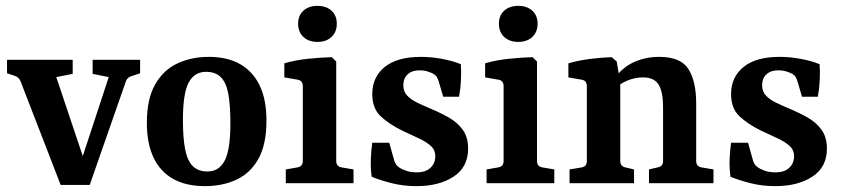

<svg xmlns="http://www.w3.org/2000/svg" viewBox="-20 -625 2872 655"><path d="M351 -362 296 -373V-421H458V-375L431 -366Q415 -362 410 -349L286 6H230ZM264 6H187L50 -348Q44 -362 31 -366L4 -375V-421H228V-373L172 -362L280 -40Z M766 -205Q766 -265 759 -304Q752 -343 733.5 -361.5Q715 -380 683 -380Q643 -380 623.5 -343Q604 -306 604 -216Q604 -155 611.5 -116Q619 -77 637.5 -58.5Q656 -40 688 -40Q727 -40 746.5 -77Q766 -114 766 -205ZM481 -206Q481 -287 509 -336.5Q537 -386 585 -408.5Q633 -431 692 -431Q756 -431 799.5 -406Q843 -381 866 -333Q889 -285 889 -214Q889 -132 861.5 -83Q834 -34 786.5 -12Q739 10 679 10Q615 10 571 -14.5Q527 -39 504 -87Q481 -135 481 -206Z M1127 -76Q1127 -57 1145 -54L1186 -47V0H955V-47L995 -54Q1013 -57 1013 -76V-331Q1013 -350 996 -353L950 -361V-409Q987 -420 1031 -424.5Q1075 -429 1112 -430L1127 -415ZM1129 -544Q1129 -516 1111 -499Q1093 -482 1063 -482Q1033 -482 1015 -499Q997 -516 997 -544Q997 -572 1015 -588.5Q1033 -605 1063 -605Q1093 -605 1111 -588.5Q1129 -572 1129 -544Z M1248 -22Q1244 -51 1245 -81Q1246 -111 1250 -138H1308L1323 -84Q1328 -63 1340 -55Q1348 -49 1364 -43Q1380 -37 1402 -37Q1432 -37 1448.5 -52.5Q1465 -68 1465 -92Q1465 -113 1450.5 -126.5Q1436 -140 1411 -152Q1386 -164 1353 -179Q1308 -201 1279 -228Q1250 -255 1250 -304Q1250 -362 1292.5 -396.5Q1335 -431 1416 -431Q1451 -431 1488.5 -424Q1526 -417 1552 -406Q1554 -380 1552.5 -351Q1551 -322 1546 -295H1492L1477 -346Q1474 -356 1470.5 -362Q1467 -368 1459 -373Q1449 -378 1438 -381.5Q1427 -385 1414 -385Q1388 -386 1372 -372.5Q1356 -359 1356 -334Q1356 -313 1368.5 -299.5Q1381 -286 1401 -276Q1421 -266 1445 -256Q1479 -242 1509.5 -225Q1540 -208 1558.5 -182.5Q1577 -157 1577 -118Q1577 -55 1527.5 -22.5Q1478 10 1401 10Q1356 10 1316.5 0Q1277 -10 1248 -22Z M1812 -76Q1812 -57 1830 -54L1871 -47V0H1640V-47L1680 -54Q1698 -57 1698 -76V-331Q1698 -350 1681 -353L1635 -361V-409Q1672 -420 1716 -424.5Q1760 -429 1797 -430L1812 -415ZM1814 -544Q1814 -516 1796 -499Q1778 -482 1748 -482Q1718 -482 1700 -499Q1682 -516 1682 -544Q1682 -572 1700 -588.5Q1718 -605 1748 -605Q1778 -605 1796 -588.5Q1814 -572 1814 -544Z M2194 0V-47L2224 -54Q2233 -56 2237.5 -61Q2242 -66 2242 -76V-258Q2242 -313 2226.5 -337Q2211 -361 2174 -361Q2147 -361 2121 -350.5Q2095 -340 2073 -320L2074 -355Q2103 -395 2142.5 -413Q2182 -431 2229 -431Q2302 -431 2328.5 -389.5Q2355 -348 2355 -272V-76Q2355 -57 2373 -54L2414 -47V0ZM1923 0V-47L1965 -54Q1982 -57 1982 -76V-331Q1982 -350 1965 -353L1919 -361V-409Q1954 -419 1993 -424Q2032 -429 2067 -430L2084 -415L2096 -341V-76Q2096 -58 2113 -54L2143 -47V0Z M2472 -22Q2468 -51 2469 -81Q2470 -111 2474 -138H2532L2547 -84Q2552 -63 2564 -55Q2572 -49 2588 -43Q2604 -37 2626 -37Q2656 -37 2672.5 -52.5Q2689 -68 2689 -92Q2689 -113 2674.5 -126.5Q2660 -140 2635 -152Q2610 -164 2577 -179Q2532 -201 2503 -228Q2474 -255 2474 -304Q2474 -362 2516.5 -396.5Q2559 -431 2640 -431Q2675 -431 2712.5 -424Q2750 -417 2776 -406Q2778 -380 2776.5 -351Q2775 -322 2770 -295H2716L2701 -346Q2698 -356 2694.5 -362Q2691 -368 2683 -373Q2673 -378 2662 -381.5Q2651 -385 2638 -385Q2612 -386 2596 -372.5Q2580 -359 2580 -334Q2580 -313 2592.5 -299.5Q2605 -286 2625 -276Q2645 -266 2669 -256Q2703 -242 2733.5 -225Q2764 -208 2782.5 -182.5Q2801 -157 2801 -118Q2801 -55 2751.5 -22.5Q2702 10 2625 10Q2580 10 2540.5 0Q2501 -10 2472 -22Z"/></svg>

Font: Rasa SemiBold
Style: Regular
Weight: 600
Designer: Anna Giedrys (Yrsa+Rasa design), David Brezina (Yrsa art-direction, Rasa art-direction, design)
Foundry: Rosetta Type Foundry
Version: Version 2.004